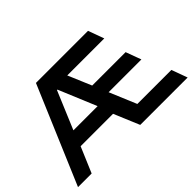

<svg xmlns="http://www.w3.org/2000/svg" viewBox="-118 -964 1253 1253"><g transform="rotate(-45 508.5 -337.5)"><path d="M5 0 291.7 -675H772.5L812.5 -565H470.8L539.2 -403.3H847.5L886.7 -296.7H584.2L662.5 -110H976.7L1016.7 0H579.2L505 -176.7H205.8L130.8 0ZM245.8 -283.3H469.2L360 -545H355.8Z"/></g></svg>

Font: Funnel Display SemiBold
Style: Regular
Weight: 600
Designer: NORD ID, Kristian Moeller
Foundry: Dicotype
Version: Version 1.000